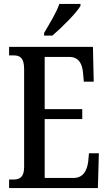

<svg xmlns="http://www.w3.org/2000/svg" viewBox="-20 -951 549 971"><path d="M203 -784V-771H245C294 -813 367 -886 387 -921V-931H280C265 -886 231 -833 203 -784ZM26 0H475L480 -176H430L426 -133C420 -89 401 -51 352 -51H206V-349H396V-399H206V-663H332C379 -663 397 -626 400 -581L404 -538H454L450 -714H26V-671H47C78 -671 102 -662 102 -602V-107C102 -56 81 -43 47 -43H26Z"/></svg>

Font: Noto Serif Georgian ExtraCondensed Medium
Style: Regular
Weight: 500
Width: 2
Designer: Monotype Design Team, Akaki Razmadze
Foundry: Google LLC
Version: Version 2.003